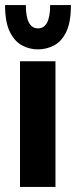

<svg xmlns="http://www.w3.org/2000/svg" viewBox="-44 -738 300 758"><path d="M35 0V-496H175V0ZM106 -543Q73 -543 43.5 -558.5Q14 -574 -5 -612Q-24 -650 -24 -718H58Q58 -626 106 -626Q154 -626 154 -718H236Q236 -650 217.5 -612Q199 -574 169 -558.5Q139 -543 106 -543Z"/></svg>

Font: Host Grotesk ExtraBold
Style: Regular
Weight: 800
Designer: Doğukan Karapınar
Foundry: Element Type
Version: Version 1.003; ttfautohint (v1.8.4.7-5d5b)